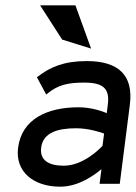

<svg xmlns="http://www.w3.org/2000/svg" viewBox="-20 -692 511 723"><path d="M264 -672H131L214 -543L323 -509ZM119 -401 154 -336 159 -340C198 -372 235 -381 297 -381C368 -381 394 -359 386 -298L382 -266C368 -272 325 -288 276 -288C161 -288 62 -246 48 -135C37 -46 105 11 207 11C277 11 337 -34 362 -55L355 0H431L469 -298C483 -409 426 -462 307 -462C221 -462 170 -440 123 -404ZM135 -136C142 -193 198 -209 266 -209C314 -209 359 -194 372 -189L366 -143C357 -133 294 -68 220 -68C163 -68 129 -89 135 -136Z"/></svg>

Font: Charger
Style: BdIt
Weight: 400
Designer: Jasper
Foundry: Cannot Into Space Fonts
Version: Version 0.98